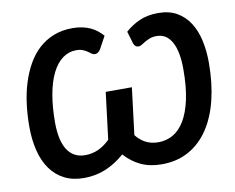

<svg xmlns="http://www.w3.org/2000/svg" viewBox="-80 -835 1161 947"><g transform="rotate(-10 501.0 -361.0)"><path d="M602 -665.5Q633.5 -694 673.5 -712Q713.5 -730 768 -730Q823 -730 861.8 -707.5Q900.5 -685 925 -646.2Q949.5 -607.5 960.8 -556Q972 -504.5 972 -446.5Q972 -344 951.5 -260.2Q931 -176.5 891 -116.8Q851 -57 792.2 -24.5Q733.5 8 657 8Q598 8 552.8 -13.2Q507.5 -34.5 472.5 -74Q428 -34.5 377.2 -13.2Q326.5 8 267.5 8Q212 8 170.5 -13Q129 -34 101 -72.5Q73 -111 59 -166Q45 -221 45 -288.5Q45 -345.5 52 -400.5Q59 -455.5 74.2 -504.5Q89.5 -553.5 112.8 -595Q136 -636.5 168.8 -666.5Q201.5 -696.5 243.8 -713.2Q286 -730 338.5 -730Q365.5 -730 387.8 -725.2Q410 -720.5 428.5 -711.8Q447 -703 461.8 -691.2Q476.5 -679.5 488.5 -665.5L453.5 -601.5Q445.5 -591 439.5 -587.8Q433.5 -584.5 425 -584.5Q417.5 -584.5 410.2 -590Q403 -595.5 393.5 -602Q384 -608.5 371 -614Q358 -619.5 338.5 -619.5Q300 -619.5 269.5 -597Q239 -574.5 217.5 -531.5Q196 -488.5 184.8 -426.5Q173.5 -364.5 173.5 -285.5Q173.5 -242.5 180.8 -208.2Q188 -174 202.8 -150.5Q217.5 -127 240 -114.5Q262.5 -102 292.5 -102Q328 -102 358.8 -116Q389.5 -130 417 -157L446 -392H577L548 -157Q569.5 -130 596.8 -116Q624 -102 659.5 -102Q699 -102 732.5 -121Q766 -140 790.5 -180.5Q815 -221 828.8 -284.2Q842.5 -347.5 842.5 -436Q842.5 -525 816.2 -572.2Q790 -619.5 740.5 -619.5Q721 -619.5 706.8 -614Q692.5 -608.5 681.2 -602Q670 -595.5 661.5 -590Q653 -584.5 645.5 -584.5Q637 -584.5 631.8 -587.8Q626.5 -591 621 -601.5Z"/></g></svg>

Font: Lato 2
Style: Bold Italic
Weight: 700
Italic angle: -7°
Designer: Lukasz Dziedzic with Adam Twardoch and Botio Nikoltchev
Foundry: tyPoland Lukasz Dziedzic
Version: Version 2.015; 2015-08-06; http://www.latofonts.com/